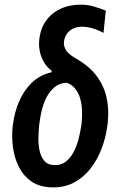

<svg xmlns="http://www.w3.org/2000/svg" viewBox="-20 -787 522 817"><path d="M146.5 -610.8Q149.9 -660.6 173.8 -695.8Q197.8 -731 237.1 -749.3Q276.4 -767.6 324.7 -767.1Q353 -767.1 378.9 -759.5Q404.8 -752 430.2 -741.7L420.4 -647Q399.4 -658.7 374.5 -666.3Q349.6 -673.8 325.2 -673.3Q306.6 -672.9 291.5 -665.5Q276.4 -658.2 266.1 -645Q255.9 -631.8 252.9 -613.8Q250.5 -600.6 253.7 -589.4Q256.8 -578.1 263.9 -569.1Q271 -560.1 280.8 -552.7Q290.5 -545.4 301.3 -539.1Q355 -509.3 387.5 -468.5Q419.9 -427.7 432.4 -376.5Q444.8 -325.2 438.5 -264.2L437 -253.4Q431.2 -205.6 413.8 -158.4Q396.5 -111.3 367.2 -72.5Q337.9 -33.7 296.4 -11Q254.9 11.7 200.7 10.3Q147.9 8.8 114 -14.6Q80.1 -38.1 60.8 -75.9Q41.5 -113.8 35.4 -158.7Q29.3 -203.6 33.7 -247.1L35.2 -258.3Q41 -306.6 60.3 -353Q79.6 -399.4 114 -433.6Q148.4 -467.8 199.2 -479.5L199.7 -485.8Q180.2 -501 168 -521Q155.8 -541 150.4 -564Q145 -586.9 146.5 -610.8ZM147.9 -263.2 146.5 -252.9Q144.5 -233.9 143.6 -205.8Q142.6 -177.7 147.5 -150.6Q152.3 -123.5 166.7 -104.7Q181.2 -85.9 209.5 -84.5Q240.7 -83 262 -100.8Q283.2 -118.7 296.4 -146.2Q309.6 -173.8 316.4 -203.9Q323.2 -233.9 326.7 -257.3L327.6 -267.6Q329.6 -289.6 329.1 -314.7Q328.6 -339.8 322.3 -364Q315.9 -388.2 302 -407Q288.1 -425.8 264.6 -435.1Q233.4 -433.6 212.4 -416.3Q191.4 -398.9 178 -372.8Q164.6 -346.7 157.7 -317.6Q150.9 -288.6 147.9 -263.2Z"/></svg>

Font: Roboto Condensed Medium
Style: Italic
Weight: 500
Italic angle: -12°
Designer: Christian Robertson
Foundry: Google
Version: Version 3.0; 2020